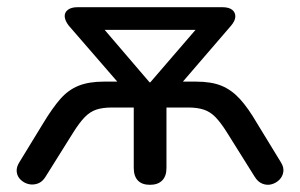

<svg xmlns="http://www.w3.org/2000/svg" viewBox="-20 -507 834 534"><path d="M397 7Q375 7 363.5 -5Q352 -17 352 -40V-208H292Q265 -208 247.5 -202Q230 -196 215.5 -181Q201 -166 184 -139L107 -16Q98 -1 85 3.5Q72 8 59.5 5Q47 2 37.5 -7Q28 -16 26.5 -29Q25 -42 34 -56L100 -164Q126 -207 148 -232Q170 -257 198.5 -268.5Q227 -280 269 -280H337L327 -256L171 -436Q161 -449 160 -460.5Q159 -472 168.5 -479.5Q178 -487 196 -487H598Q617 -487 626 -479.5Q635 -472 634.5 -460.5Q634 -449 623 -436L468 -256L457 -280H525Q568 -280 596 -268.5Q624 -257 647 -232Q670 -207 695 -164L761 -56Q770 -42 768 -29Q766 -16 757 -7Q748 2 735.5 5.5Q723 9 710 4Q697 -1 688 -16L611 -139Q594 -166 579.5 -181Q565 -196 547 -202Q529 -208 503 -208H443V-40Q443 -17 431 -5Q419 7 397 7ZM396 -278H398L548 -452V-424H247V-452Z"/></svg>

Font: Nunito Medium
Style: Regular
Weight: 500
Designer: Vernon Adams
Foundry: Vernon Adams
Version: Version 3.602